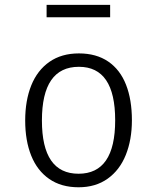

<svg xmlns="http://www.w3.org/2000/svg" viewBox="-20 -771 655 801"><path d="M530.3 -269.2Q530.3 -188.2 504.9 -124.9Q479.5 -61.5 429.2 -25.6Q379 10.3 307.7 10.3Q235.4 10.3 185.4 -24.4Q135.4 -59 110.3 -121.5Q85.1 -184.1 85.1 -268.2Q85.1 -351.8 110.5 -414.9Q135.9 -477.9 186.4 -513.1Q236.9 -548.2 309.2 -548.2Q381.5 -548.2 431.3 -514.4Q481 -480.5 505.6 -417.9Q530.3 -355.4 530.3 -269.2ZM154.9 -268.2Q154.9 -46.2 307.7 -46.2Q460.5 -46.2 460.5 -269.2Q460.5 -492.3 309.2 -492.3Q154.9 -492.3 154.9 -268.2ZM439.5 -750.8V-699H174.4V-750.8Z"/></svg>

Font: Fira Code Fixed Light
Style: Regular
Weight: 300
Monospace: yes
Designer: Carrois Corporate, Edenspiekermann AG, Nikita Prokopov
Foundry: Carrois Corporate, Edenspiekermann AG, Nikita Prokopov
Version: Version 5.002